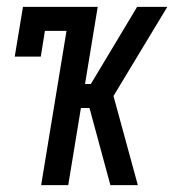

<svg xmlns="http://www.w3.org/2000/svg" viewBox="-20 -540 540 560"><path d="M100 0 174 -450H111L99 -375H23L47 -520H265L228 -295H245L380 -520H468L311 -260L382 0H302L241 -225H216L179 0Z"/></svg>

Font: Iosevka Curly Slab
Style: Italic
Weight: 400
Italic angle: -9°
Monospace: yes
Designer: Belleve Invis
Foundry: Belleve Invis
Version: Version 22.1.2; ttfautohint (v1.8.4)